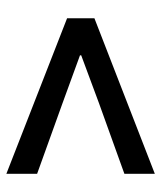

<svg xmlns="http://www.w3.org/2000/svg" viewBox="29 -678 512 610"><g transform="rotate(90 285.0 -373.0)"><path d="M532.2 -137.2 38.1 -330.1V-417L532.2 -608.9V-512.2L307.1 -431.2L155.8 -375V-371.1L307.1 -315.9L532.2 -234.9Z"/></g></svg>

Font: Source Han Sans CN Medium
Style: Regular
Weight: 500
Designer: Ryoko NISHIZUKA  (kana, bopomofo & ideographs); Paul D. Hunt (Latin, Greek & Cyrillic); Sandoll Communications , Soo-you
Foundry: Adobe
Version: Version 2.004;hotconv 1.0.118;makeotfexe 2.5.65603